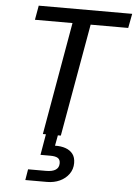

<svg xmlns="http://www.w3.org/2000/svg" viewBox="-62 -747 748 1054"><g transform="rotate(5 311.5 -220.0)"><path d="M192 0 301 -621H94L108 -700H623L608 -621H401L291 0ZM118 260 128 200H227Q262 200 280 188Q298 176 298 152Q298 132 285 123.5Q272 115 243 115H189L210 -7H276L264 58Q297 57 322.5 66Q348 75 362.5 94Q377 113 377 144Q377 178 358 204.5Q339 231 307.5 245.5Q276 260 237 260Z"/></g></svg>

Font: DM Sans 24pt Medium
Style: Italic
Weight: 500
Italic angle: -10°
Designer: Colophon Foundry, Jonny Pinhorn
Foundry: Colophon Foundry
Version: Version 4.004;gftools[0.9.30]